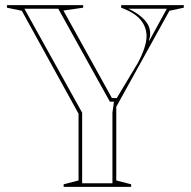

<svg xmlns="http://www.w3.org/2000/svg" viewBox="-20 -728 744 748"><path d="M228 0V-10L286 -25V-285L65 -686L7 -698V-708H304V-698L227 -687L416 -346H435L516 -481Q533 -512 542 -539.5Q551 -567 551 -586Q551 -623 527.5 -651Q504 -679 452 -698V-708H696V-698L640 -686L433 -312V-25L491 -10V0ZM75 -694 300 -289V-14H418V-289L424 -332H408L207 -694ZM480 -694Q508 -681 527 -665.5Q546 -650 555.5 -633.5Q565 -617 565 -598Q565 -593 564.5 -588.5Q564 -584 563 -580L560 -570H562L630 -694Z"/></svg>

Font: Kalnia Glaze Thin Medium
Style: Regular
Weight: 500
Version: Version 1.110